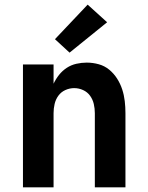

<svg xmlns="http://www.w3.org/2000/svg" viewBox="-20 -808 640 828"><path d="M79 0V-530H211V-447Q221 -468 235 -485.5Q249 -503 268 -515.5Q287 -528 309.5 -533Q332 -538 354 -538Q380 -538 405.5 -531Q431 -524 451 -507.5Q471 -491 485 -469Q499 -447 507 -422.5Q515 -398 518 -372Q521 -346 521 -320V0H389V-320Q389 -340 384.5 -359.5Q380 -379 368.5 -395Q357 -411 338.5 -419.5Q320 -428 300 -428Q280 -428 261.5 -419.5Q243 -411 231.5 -395Q220 -379 215.5 -359.5Q211 -340 211 -320V0ZM280 -581 217 -639 358 -788 442 -712Z"/></svg>

Font: Iosevka Curly XBdEx
Style: Regular
Weight: 800
Width: 7
Monospace: yes
Designer: Belleve Invis
Foundry: Belleve Invis
Version: Version 11.1.0; ttfautohint (v1.8.3)